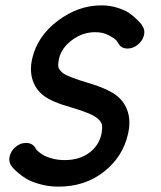

<svg xmlns="http://www.w3.org/2000/svg" viewBox="-20 -678 600 716"><path d="M112 -126Q112 -125 115 -121Q118 -117 126.5 -110Q135 -103 146.5 -97Q158 -91 178 -86Q198 -81 221 -81Q278 -81 315 -110Q348 -135 358 -177Q363 -204 359.5 -215Q356 -226 343 -237Q322 -255 247 -277Q172 -298 142 -322Q114 -343 102 -378.5Q90 -414 100 -459Q119 -543 195.5 -600.5Q272 -658 358 -658Q389 -658 416.5 -649.5Q444 -641 460 -630.5Q476 -620 490 -606Q504 -592 507.5 -587Q511 -582 513 -578Q521 -564 517 -547Q512 -526 494 -511.5Q476 -497 456 -497Q431 -497 421 -517Q419 -521 412.5 -528.5Q406 -536 384.5 -547Q363 -558 335 -558Q288 -558 248.5 -528.5Q209 -499 200 -459Q195 -434 198.5 -425Q202 -416 215 -405Q235 -391 308 -369Q386 -346 418 -319Q446 -296 457 -259.5Q468 -223 457 -177Q438 -93 367.5 -37.5Q297 18 198 18Q163 18 131.5 9.5Q100 1 81.5 -9.5Q63 -20 47 -34Q31 -48 27 -53.5Q23 -59 20 -63Q12 -77 16 -95Q21 -116 38.5 -130.5Q56 -145 77 -145Q101 -145 112 -126Z"/></svg>

Font: Brass Mono
Style: Bold Italic
Weight: 700
Italic angle: -13°
Monospace: yes
Version: Version 1.000; ttfautohint (v1.8.3) -l 8 -r 50 -G 200 -x 14 